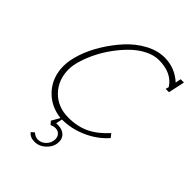

<svg xmlns="http://www.w3.org/2000/svg" viewBox="-251 -799 1124 1124"><g transform="rotate(45 310.5 -237.0)"><path d="M250 184.1Q229 184.1 209 166L189.9 182.1Q207.5 207 246.1 207Q285.2 207 316.7 176Q348.1 145 348.1 105Q348.1 75.2 327.6 57.6Q307.1 40 272.9 40H258.8L267.1 1Q345.7 1 420.7 -32.7Q495.6 -66.4 545.9 -124L527.8 -147Q473.6 -87.4 416.7 -60.3Q359.9 -33.2 286.1 -33.2Q197.8 -33.2 142.3 -90.3Q86.9 -147.5 86.9 -234.9Q86.9 -267.6 100.1 -311Q113.3 -354.5 136 -400.1Q158.7 -445.8 191.4 -490.2Q224.1 -534.7 260.3 -569.3Q296.4 -604 339.1 -625.5Q381.8 -647 422.9 -647Q529.3 -647 575.2 -575.2L569.8 -555.2H597.2L619.1 -657.2H591.8L585 -623Q521 -681.2 436 -681.2Q377.4 -681.2 318.1 -649.2Q258.8 -617.2 212.2 -566.2Q165.5 -515.1 128.7 -455.1Q91.8 -395 71.8 -335Q51.8 -274.9 51.8 -228Q51.8 -135.7 107.9 -72.8Q164.1 -9.8 254.9 1L226.1 51.8L243.2 70.8Q260.7 63 275.9 63Q296.9 63 309.3 76.2Q321.8 89.4 321.8 109.9Q321.8 139.6 300.3 161.9Q278.8 184.1 250 184.1Z"/></g></svg>

Font: Comic Neue Angular Light Italic
Style: Regular
Weight: 300
Italic angle: -12°
Designer: Craig Rozynski
Foundry: Craig Rozynski
Version: Version 2.003